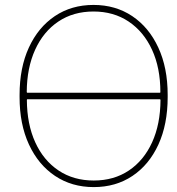

<svg xmlns="http://www.w3.org/2000/svg" viewBox="-20 -741 710 771"><path d="M356.4 10.3Q268.1 10.3 200.9 -34.7Q133.8 -79.6 96.2 -160.9Q58.6 -242.2 58.6 -351.1V-359.9Q58.6 -468.8 95.9 -550Q133.3 -631.3 200.2 -676.3Q267.1 -721.2 355.5 -721.2Q443.8 -721.2 511 -676.3Q578.1 -631.3 615.7 -550Q653.3 -468.8 653.3 -359.9V-351.1Q653.3 -241.7 616 -160.4Q578.6 -79.1 511.7 -34.4Q444.8 10.3 356.4 10.3ZM356.4 -16.1Q437.5 -16.1 497.6 -56.4Q557.6 -96.7 590.8 -169.4Q624 -242.2 624.5 -339.8L623 -342.3H88.9L87.9 -339.8Q88.4 -242.2 121.6 -169.4Q154.8 -96.7 215.1 -56.4Q275.4 -16.1 356.4 -16.1ZM88.9 -368.7H623L624 -371.1Q624 -468.3 590.6 -541Q557.1 -613.8 496.8 -654.3Q436.5 -694.8 355.5 -694.8Q274.4 -694.8 214.4 -654.5Q154.3 -614.3 121.1 -541.3Q87.9 -468.3 87.4 -371.1Z"/></svg>

Font: Roboto Slab LO Thin
Style: Regular
Weight: 250
Designer: Google
Version: Version 2.00;September 28, 2018;FontCreator 11.5.0.2427 64-b